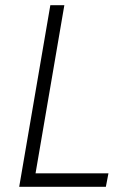

<svg xmlns="http://www.w3.org/2000/svg" viewBox="-20 -720 468 740"><path d="M174 -700 54 0H388L398 -52H117L228 -700Z"/></svg>

Font: Jost* 300 Light Italic
Style: Italic
Weight: 300
Italic angle: -10°
Version: Version 3.200; ttfautohint (v0.97) -l 8 -r 50 -G 200 -x 14 -